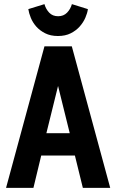

<svg xmlns="http://www.w3.org/2000/svg" viewBox="-20 -913 565 933"><path d="M9.4 0H142.4L180.3 -157.1H344L382.6 0H515.6L329 -687.7H196ZM205.4 -265.7 262.1 -495.3 318.9 -265.7ZM261.4 -738Q297.6 -738 323.8 -751.3Q350 -764.6 367.5 -784.4Q385 -804.3 394.8 -826.9Q404.6 -849.4 407.1 -868.7L329.4 -892.9Q322.7 -868.9 305.9 -851.5Q289 -834.1 262.6 -834.1Q235.4 -834.1 219.1 -851.5Q202.7 -868.9 196 -892.9L117.6 -868.7Q120.4 -849.4 129.7 -826.5Q139 -803.6 156.1 -784.1Q173.3 -764.6 199.5 -751.3Q225.7 -738 261.4 -738Z"/></svg>

Font: Secuela Black
Style: Regular
Weight: 900
Designer: Fernando Haro
Foundry: deFharo
Version: Version 1.704